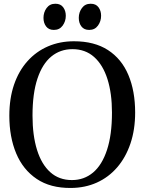

<svg xmlns="http://www.w3.org/2000/svg" viewBox="-20 -966 751 998"><path d="M349 11Q242 12 170.8 -36Q99.5 -84 64 -169Q28.5 -254 28.5 -364.5Q28.5 -454.5 53 -526Q77.5 -597.5 122.8 -648Q168 -698.5 229.5 -725Q291 -751.5 364.5 -751.5Q470.5 -751.5 541.2 -705.8Q612 -660 647.2 -576.5Q682.5 -493 682.5 -381Q682.5 -292 658 -219.8Q633.5 -147.5 589 -96Q544.5 -44.5 483.5 -17Q422.5 10.5 349 11ZM354 -30Q417 -30 463.8 -69.2Q510.5 -108.5 536.2 -186.8Q562 -265 562 -381Q562 -481 538.5 -555Q515 -629 469.2 -669.8Q423.5 -710.5 356.5 -710.5Q293.5 -710.5 247 -672.5Q200.5 -634.5 174.8 -557.8Q149 -481 149 -365Q149 -262 172.5 -186.8Q196 -111.5 241.5 -70.8Q287 -30 354 -30ZM259.5 -810.5Q233.5 -810.5 219.8 -828.5Q206 -846.5 206 -873Q206 -902 222.2 -924.2Q238.5 -946.5 267.5 -946.5H268.5Q295 -946.5 308.5 -928.2Q322 -910 322 -884Q322 -855.5 305.8 -833Q289.5 -810.5 260.5 -810.5ZM443 -810.5Q417 -810.5 403.2 -828.5Q389.5 -846.5 389.5 -873Q389.5 -902 405.8 -924.2Q422 -946.5 451 -946.5H452Q478.5 -946.5 492 -928.2Q505.5 -910 505.5 -884Q505.5 -855.5 489.2 -833Q473 -810.5 444 -810.5Z"/></svg>

Font: Merriweather 72pt
Style: Regular
Weight: 400
Version: Version 2.100